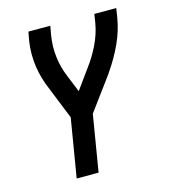

<svg xmlns="http://www.w3.org/2000/svg" viewBox="-109 -620 819 914"><g transform="rotate(-15 300.0 -162.5)"><path d="M156 205 204 -84 140 -243Q128 -271 119.5 -300Q111 -329 106.5 -359.5Q102 -390 102 -422Q102 -454 107 -486L115 -530H223L215 -486Q206 -431 212.5 -378Q219 -325 239 -278L273 -194L341 -288Q375 -333 399.5 -383.5Q424 -434 433 -486L440 -530H548L541 -486Q531 -423 503 -362Q475 -301 436 -245L435 -244Q434 -241 432 -238.5Q430 -236 428 -233L310 -73L264 205Z"/></g></svg>

Font: Iosevka Curly SmBdExObl
Style: Regular
Weight: 600
Width: 7
Italic angle: -9°
Monospace: yes
Designer: Belleve Invis
Foundry: Belleve Invis
Version: Version 11.1.0; ttfautohint (v1.8.3)